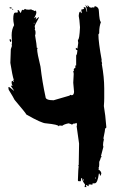

<svg xmlns="http://www.w3.org/2000/svg" viewBox="-20 -750 478 805"><path d="M337.9 -730.5 346.7 -719.7Q346.7 -721.7 348.6 -721.7L346.7 -725.1V-727.1H348.6L357.4 -718.3H359.4L362.8 -719.7Q363.3 -716.3 366.2 -716.3V-719.7L375 -718.3Q375 -723.6 378.4 -723.6H380.4Q394.5 -719.2 394.5 -704.1Q397 -658.2 403.3 -658.2Q396 -638.7 396 -616.2V-610.8L392.6 -605.5Q392.6 -573.2 406.7 -496.6H404.8Q408.2 -485.8 408.2 -482.4H406.7Q417 -425.8 417 -378.9V-338.4Q417 -324.2 415.5 -305.2Q421.9 -269 425.8 -217.3Q425.8 -211.9 420.9 -211.9Q420.9 -204.1 413.6 -169.9Q415.5 -166.5 415.5 -164.6Q412.1 -152.3 412.1 -143.6V-141.6Q412.1 -137.7 413.6 -134.8Q403.3 -96.7 403.3 -95.7H404.8Q399.4 -77.1 396 -71.3V-59.1Q396 -46.9 392.6 -46.9L394.5 -43L392.6 -39.6Q404.8 -32.2 404.8 -22Q402.8 -13.2 399.4 -13.2L397.9 -22H394.5Q389.2 18.6 377 18.6H368.2Q368.2 22.5 366.2 25.4L362.8 23.4H352.1Q352.1 30.8 350.6 30.8L341.8 25.4L339.8 28.8L343.3 34.2H334.5L336.4 25.4V23.4Q324.2 7.8 324.2 -2.9H320.3L318.8 9.8H310.1Q306.6 9.8 306.6 5.9Q308.1 -46.4 310.1 -51.8Q310.1 -53.7 308.1 -53.7Q308.1 -55.7 310.1 -59.1Q311.5 -113.3 311.5 -145V-148.4Q301.3 -216.3 301.3 -220.7Q302.7 -223.6 302.7 -227.5L301.3 -234.9Q293.9 -231.4 290.5 -231.4V-232.9L281.7 -227.5Q278.8 -230 267.6 -232.9Q248 -229 241.2 -222.7L229 -224.1Q229 -220.7 225.6 -220.7Q225.6 -227.5 172.9 -232.9Q154.8 -232.9 90.3 -270Q90.3 -273.4 41 -331.5Q37.6 -339.4 16.6 -373.5L14.6 -384.3H20L37.6 -370.1H39.1L25.4 -389.6L28.8 -391.1L32.2 -389.6V-391.1Q28.8 -397 28.8 -401.9V-407.2Q29.3 -410.6 32.2 -410.6H34.2V-407.2H37.6V-408.7L35.6 -412.1L37.6 -416Q32.2 -431.2 23.4 -486.3Q25.4 -533.2 25.4 -543.9Q30.3 -556.6 30.3 -558.1Q30.3 -560.1 28.8 -560.1Q30.3 -569.3 30.3 -570.3Q30.3 -577.6 28.8 -602.1Q28.8 -626.5 39.1 -644.5Q35.6 -660.6 35.6 -670.9Q35.6 -697.3 44.4 -697.3H53.2L55.2 -700.7Q53.2 -704.1 53.2 -706.1L56.6 -707.5H58.6Q65.9 -695.3 67.4 -695.3Q67.4 -697.8 72.8 -709.5L76.2 -707.5H78.1L85 -712.9Q85.9 -712.9 90.3 -709.5Q91.8 -709.5 91.8 -710.9L95.7 -709.5H102.5L111.3 -710.9Q111.3 -708.5 122.1 -706.1V-704.1H125.5L128.9 -706.1L132.3 -700.7V-697.3Q132.3 -689.9 123.5 -674.3H127V-677.7H128.9Q132.3 -677.2 132.3 -674.3L128.9 -668.9H130.9L141.1 -677.7H143.1V-675.8Q125.5 -645 125.5 -639.2L127 -630.4L125.5 -627Q128.9 -621.1 128.9 -616.2V-610.8Q128.9 -605 127 -602.1Q134.3 -559.6 134.3 -549.3H137.7Q137.7 -547.4 135.7 -543.9Q135.7 -527.3 149.9 -470.2Q157.2 -406.2 170.9 -343.8Q170.9 -329.6 204.6 -329.6L271.5 -349.1Q271.5 -350.6 276.4 -352.5L280.3 -350.6Q289.6 -350.6 290.5 -364.7L287.1 -403.3Q289.1 -430.2 289.1 -440.4L287.1 -452.6Q290.5 -452.6 290.5 -454.6L289.1 -458Q290.5 -464.8 295.9 -464.8V-475.6H299.3V-517.6Q303.7 -522.5 304.7 -539.1Q297.9 -541.5 297.9 -543.9V-549.3H299.3L304.7 -545.9Q304.7 -550.3 308.1 -570.3Q306.6 -577.6 306.6 -583Q313 -583 315.4 -635.7Q313 -671.9 310.1 -683.1Q311.5 -700.7 315.4 -700.7H318.8V-695.3H322.3V-700.7L320.3 -709.5L333 -712.9L331.1 -716.3V-719.7H337.9Q343.3 -706.5 343.3 -700.7H345.2V-704.1Q345.2 -709 337.9 -730.5ZM21.5 -719.7Q24.9 -718.3 28.8 -718.3V-714.8H23.4Q20 -714.8 20 -718.3Q21.5 -718.3 21.5 -719.7ZM30.3 -712.9H32.2Q35.6 -712.4 35.6 -709.5H34.2Q30.3 -709.5 30.3 -712.9ZM122.1 -654.8V-649.4H123.5V-654.8ZM23.4 -586.4 26.9 -581.1V-577.6Q26.9 -574.2 23.4 -574.2Q20 -579.6 20 -584.5ZM404.8 -94.2H406.7V-90.8H404.8ZM378.4 -6.3V-1H380.4V-6.3ZM329.1 1V7.8H331.1V1Z"/></svg>

Font: Mister Brush
Style: Regular
Weight: 400
Designer: GGBotNet
Foundry: GGBotNet
Version: 1.00